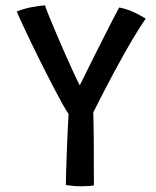

<svg xmlns="http://www.w3.org/2000/svg" viewBox="-20 -680 572 704"><path d="M231.5 -262Q222 -275.5 206.5 -303.5Q191 -331.5 172.2 -367.8Q153.5 -404 133.5 -443.8Q113.5 -483.5 95.2 -521.5Q77 -559.5 62.8 -590Q48.5 -620.5 41.5 -638Q70 -649 97.2 -654Q124.5 -659 145 -660.5Q148 -650 158.5 -624Q169 -598 184 -562.8Q199 -527.5 215.2 -490.5Q231.5 -453.5 246.5 -420.8Q261.5 -388 272.5 -367Q279 -380 292.8 -408Q306.5 -436 324.2 -471.2Q342 -506.5 360 -542.2Q378 -578 393.2 -607.5Q408.5 -637 417 -652.5Q435.5 -649.5 453.5 -642.5Q471.5 -635.5 487.2 -627.2Q503 -619 514.5 -611.5Q493 -581.5 464 -532.5Q435 -483.5 399.2 -417Q363.5 -350.5 322 -268Q322.5 -250.5 323 -223.2Q323.5 -196 323.8 -168.8Q324 -141.5 324 -123.5Q324 -101.5 324 -75.2Q324 -49 324.2 -28Q324.5 -7 324.5 -0.5Q318.5 1 306.2 2Q294 3 280 3Q265 3 249.5 1.8Q234 0.5 221.5 -1.5Q221.5 -21.5 222.5 -53.5Q223.5 -85.5 225 -123Q226.5 -160.5 228 -197Q229.5 -233.5 231.5 -262Z"/></svg>

Font: Grandstander Thin
Style: Regular
Weight: 400
Version: Version 1.200